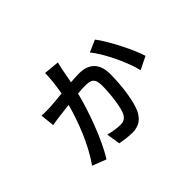

<svg xmlns="http://www.w3.org/2000/svg" viewBox="-121 -905 1242 1242"><g transform="rotate(-45 500.0 -284.0)"><path d="M372 -622C372 -573 365 -513 354 -453C306 -448 262 -444 238 -443C211 -442 189 -441 161 -444L171 -347C191 -351 218 -354 239 -357C259 -360 295 -364 334 -368C305 -261 249 -103 163 17L258 54C332 -63 400 -259 429 -377C457 -380 481 -381 497 -381C549 -381 576 -371 576 -303C576 -233 563 -112 539 -72C524 -45 503 -40 480 -40C455 -40 412 -45 375 -56L390 39C417 44 460 51 500 51C560 51 596 23 620 -26C652 -96 666 -228 666 -319C666 -423 609 -465 525 -465C508 -465 480 -464 448 -461C456 -501 465 -544 468 -565C471 -578 474 -593 479 -612ZM671 -511C728 -443 801 -290 822 -198L910 -241C889 -316 804 -483 753 -547Z"/></g></svg>

Font: Spoqa Han Sans Neo Medium
Style: Regular
Weight: 500
Designer: [Spoqa Han Sans Neo] Dong-huui Kim  Younghwa Kang  Yujin Lee  [Noto Sans] Ryoko NISHIZUKA  (kana & ideographs); Paul D. 
Foundry: Spoqa (http://www.spoqa-han-sans.com)
Version: Version 1.000